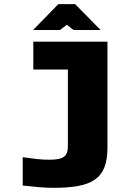

<svg xmlns="http://www.w3.org/2000/svg" viewBox="-20 -700 640 922"><path d="M215 67C176 67 141 62 89 55V191C158 198 191 202 235 202C422 202 496 161 496 9V-500H140V-366H306V1C306 51 286 67 215 67ZM139 -556H268L301 -581L333 -556H463L341 -680H260Z"/></svg>

Font: LT Wave Mono Black
Style: Regular
Weight: 900
Designer: Daniel Lyons
Version: Version 2.5 (Glyphs App)